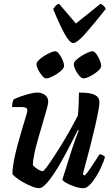

<svg xmlns="http://www.w3.org/2000/svg" viewBox="-20 -984 579 1004"><path d="M185 0Q169 0 146.5 -9Q124 -18 101 -31Q78 -44 62.5 -56.5Q47 -69 45 -75Q45 -105 53 -145.5Q61 -186 72.5 -228.5Q84 -271 95.5 -309Q107 -347 115 -373.5Q123 -400 123 -407Q123 -424 95 -424H43Q43 -435 45.5 -446.5Q48 -458 51 -464Q64 -471 88 -479.5Q112 -488 136 -494Q160 -500 174 -500Q198 -500 215 -487.5Q232 -475 232 -453Q232 -440 223.5 -410Q215 -380 203.5 -341Q192 -302 180 -260.5Q168 -219 160 -182Q152 -145 152 -121Q161 -109 177.5 -99Q194 -89 203 -89Q208 -88 224.5 -110.5Q241 -133 264 -168Q287 -203 311 -243Q335 -283 355 -319.5Q375 -356 387 -379Q390 -404 391.5 -439Q393 -474 393 -500Q453 -500 476.5 -487.5Q500 -475 500 -449Q500 -423 477.5 -324.5Q455 -226 413 -73L423 -66Q433 -76 447 -96Q461 -116 475.5 -138.5Q490 -161 500 -177Q509 -177 517.5 -172.5Q526 -168 529 -163Q523 -142 511 -114.5Q499 -87 482.5 -60.5Q466 -34 449 -17Q432 0 417 0Q395 0 370 -8.5Q345 -17 326.5 -27.5Q308 -38 306 -45L357 -206Q367 -235 376.5 -262Q386 -289 392 -301L387 -304Q370 -270 349 -229Q328 -188 305.5 -147.5Q283 -107 260.5 -73.5Q238 -40 218.5 -20Q199 0 185 0ZM416 -574Q407 -574 395 -587.5Q383 -601 374.5 -618.5Q366 -636 366 -649Q366 -658 377.5 -669.5Q389 -681 406 -691.5Q423 -702 439 -709Q455 -716 463 -716Q473 -716 483.5 -702Q494 -688 501.5 -670Q509 -652 509 -639Q509 -627 491 -611.5Q473 -596 451 -585Q429 -574 416 -574ZM222 -574Q212 -574 200.5 -587.5Q189 -601 180 -618.5Q171 -636 171 -649Q171 -658 182.5 -669.5Q194 -681 211 -691.5Q228 -702 244 -709Q260 -716 269 -716Q278 -716 289 -702Q300 -688 307.5 -670Q315 -652 315 -639Q315 -627 296.5 -611.5Q278 -596 256 -585Q234 -574 222 -574ZM363 -759Q344 -759 316.5 -809.5Q289 -860 258 -937Q263 -944 270 -952.5Q277 -961 289 -964L377 -861L505 -964Q516 -960 523.5 -952Q531 -944 533 -937Q472 -860 427.5 -809.5Q383 -759 363 -759Z"/></svg>

Font: Texturina 72pt 72pt Regular
Style: Bold Italic
Weight: 700
Italic angle: -11°
Designer: Guillermo Torres Carreño
Foundry: Omnibus-Type
Version: Version 1.002; ttfautohint (v1.8.3)